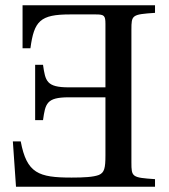

<svg xmlns="http://www.w3.org/2000/svg" viewBox="-20 -712 646 732"><path d="M29 -173 41 0H571V-29C483 -35 481 -37 481 -93V-599C481 -655 483 -657 571 -663V-692H66V-528H96C110 -632 133 -657 247 -657H345C377 -657 382 -653 382 -621V-379H242C157 -379 153 -403 144 -465H114V-254H144C153 -317 157 -341 242 -341H382V-120C382 -71 378 -54 357 -45C336 -37 300 -35 253 -35C127 -35 82 -51 59 -173Z"/></svg>

Font: Lingua Franca
Style: Regular
Weight: 400
Version: Version 1.19